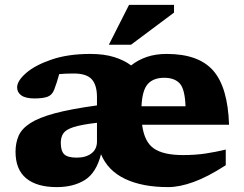

<svg xmlns="http://www.w3.org/2000/svg" viewBox="-20 -752 998 785"><path d="M281.5 -451.5Q262.5 -451.5 248 -450.8Q233.5 -450 222 -449Q213 -415 202 -386.5Q193.5 -363.5 174.5 -356.5Q155.5 -349.5 121 -349.5Q84.5 -349.5 67.2 -362Q50 -374.5 50 -394.5Q50 -421.5 86.8 -453.5Q123.5 -485.5 190.8 -508.5Q258 -531.5 349 -531.5Q406 -531.5 447.2 -518.5Q488.5 -505.5 516 -484.5Q543.5 -506.5 579.5 -519Q615.5 -531.5 661.5 -531.5Q792 -531.5 851.8 -463.2Q911.5 -395 916.5 -242H561Q570 -172 609 -145Q648 -118 728 -118Q779.5 -118 821.8 -124.5Q864 -131 903 -140.5V-76.5Q829 -28.5 771.2 -7.8Q713.5 13 667.5 13Q561.5 13 491 -20.8Q420.5 -54.5 393 -121.5Q373.5 -45 326.8 -16Q280 13 212.5 13Q130.5 13 87 -23Q43.5 -59 43.5 -131.5Q43.5 -168 56.2 -197Q69 -226 103.8 -248.5Q138.5 -271 204.2 -288.8Q270 -306.5 376.5 -321V-354.5Q376.5 -404.5 355 -428Q333.5 -451.5 281.5 -451.5ZM651.5 -434Q607.5 -434 584.5 -408.8Q561.5 -383.5 558.5 -317.5H738.5Q736 -388.5 714.5 -411.2Q693 -434 651.5 -434ZM228.5 -168Q228.5 -135 242.5 -121.2Q256.5 -107.5 294 -107.5Q331 -107.5 353.8 -124.8Q376.5 -142 376.5 -173.5V-250Q312 -242.5 280.5 -232.2Q249 -222 238.8 -206.5Q228.5 -191 228.5 -168ZM425 -569 507.5 -732H691.5V-700.5L515.5 -569Z"/></svg>

Font: Newsreader Caption
Style: Bold
Weight: 700
Designer: Hugues Gentile
Foundry: Production Type
Version: Version 1.001